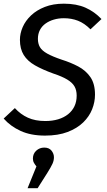

<svg xmlns="http://www.w3.org/2000/svg" viewBox="-21 -721 581 1038"><path d="M324.2 -701.1Q392.3 -701.1 441 -679.6Q489.6 -658.1 527.6 -618L468.2 -562.5Q435.3 -595.5 400.3 -609Q365.3 -622.5 324.3 -622.5Q295.4 -622.5 270 -615Q244.6 -607.6 225.2 -593.6Q205.7 -579.7 194.8 -558.8Q183.9 -537.9 183.9 -511Q183.9 -485.1 194.8 -466.2Q205.8 -447.3 234.3 -431.3Q262.7 -415.4 312.7 -398.4Q360.8 -383.4 401.8 -361.8Q442.7 -340.2 467.7 -304.2Q492.6 -268.2 492.6 -209.3Q492.6 -169.2 477.1 -130.2Q461.6 -91.1 428.6 -59Q395.6 -27 344.5 -7.5Q293.4 12.1 222.2 12.1Q146 12.1 90.9 -13Q35.8 -38.1 -1.2 -80.1L59.3 -136.6Q90.3 -102.6 129.8 -84.7Q169.3 -66.7 224.2 -66.7Q262.1 -66.7 293.5 -76.1Q324.8 -85.6 347.2 -103.5Q369.6 -121.4 381.6 -146.7Q393.5 -172.1 393.5 -204Q393.5 -233.8 381.5 -254.3Q369.6 -274.7 342.1 -291.2Q314.7 -307.7 266.8 -323.6Q208.7 -344.6 168.2 -367.7Q127.7 -390.8 107.2 -423.8Q86.7 -456.9 86.7 -505.8Q86.7 -539.9 101.7 -574.5Q116.7 -609 146.8 -637.6Q176.8 -666.1 221.4 -683.6Q266 -701.1 324.2 -701.1ZM218.2 76.9Q244.3 76.9 257.5 93.4Q270.6 110 270.6 129.1Q270.6 147.2 262.5 164.8Q254.5 182.3 234.5 214.3L182.4 296.4H128.1L176 178.5Q168.9 170.4 162.9 159.9Q156.9 149.4 156.9 136.3Q156.9 110.1 175 93.5Q193.1 76.9 218.2 76.9Z"/></svg>

Font: Fira Sans Variable
Style: Italic
Weight: 397
Italic angle: -8°
Designer: Carrois Corporate & Edenspiekermann AG
Foundry: Carrois Corporate GbR & Edenspiekermann AG
Version: Version 4.202